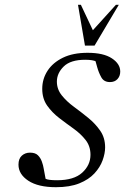

<svg xmlns="http://www.w3.org/2000/svg" viewBox="-20 -770 540 800"><path d="M213 10Q139 10 98 -17Q57 -44 57 -84Q57 -109 71 -121.5Q85 -134 105 -134Q127 -134 138 -123Q149 -112 154.5 -96.5Q160 -81 162 -68L170 -25Q182 -19 218 -19Q288 -19 322.5 -50.5Q357 -82 357 -125Q357 -161 336.5 -187Q316 -213 286.5 -234Q257 -255 227 -278Q197 -301 176.5 -330Q156 -359 156 -400Q156 -441 178 -475Q200 -509 242 -529.5Q284 -550 345 -550Q411 -550 446 -527Q481 -504 481 -472Q481 -453 469.5 -440.5Q458 -428 438 -428Q413 -428 402 -448Q391 -468 385 -490L378 -515Q374 -517 363 -519Q352 -521 335 -521Q274 -521 245.5 -493Q217 -465 217 -430Q217 -398 237.5 -372.5Q258 -347 288 -325Q318 -303 347.5 -279Q377 -255 397.5 -225.5Q418 -196 418 -156Q418 -131 407.5 -102Q397 -73 373.5 -47.5Q350 -22 310.5 -6Q271 10 213 10ZM334 -580 305 -750H317L367 -644L463 -750H475L374 -580Z"/></svg>

Font: Xanh Mono
Style: Italic
Weight: 400
Italic angle: -12°
Monospace: yes
Designer: Lam Bao, Duy Dao
Foundry: Yellow Type Foundry
Version: Version 3.101; ttfautohint (v1.8.3)